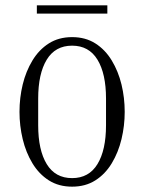

<svg xmlns="http://www.w3.org/2000/svg" viewBox="-20 -689 540 719"><path d="M250 10Q200 10 163 -13.5Q126 -37 101.5 -77.5Q77 -118 65 -168Q53 -218 53 -270Q53 -323 65 -372.5Q77 -422 101.5 -462.5Q126 -503 163 -526.5Q200 -550 250 -550Q300 -550 337 -526.5Q374 -503 398.5 -462.5Q423 -422 435 -372.5Q447 -323 447 -270Q447 -218 435 -168Q423 -118 398.5 -77.5Q374 -37 337 -13.5Q300 10 250 10ZM250 -22Q313 -22 345 -74.5Q377 -127 377 -220V-320Q377 -413 345 -465.5Q313 -518 250 -518Q187 -518 155 -465.5Q123 -413 123 -320V-220Q123 -127 155 -74.5Q187 -22 250 -22ZM118 -638V-669H382V-638Z"/></svg>

Font: Xanh Mono
Style: Regular
Weight: 400
Monospace: yes
Designer: Lam Bao, Duy Dao
Foundry: Yellow Type Foundry
Version: Version 3.101; ttfautohint (v1.8.3)